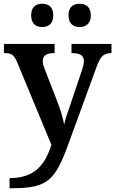

<svg xmlns="http://www.w3.org/2000/svg" viewBox="-20 -770 614 1023"><path d="M405 -626C435 -626 464 -642 464 -688C464 -735 435 -750 405 -750C372 -750 345 -735 345 -688C345 -642 372 -626 405 -626ZM205 -626C236 -626 264 -642 264 -688C264 -735 236 -750 205 -750C173 -750 146 -735 146 -688C146 -642 173 -626 205 -626ZM31 179V233H45C235 233 274 189 343 1L494 -412C515 -470 532 -486 570 -487H574V-536H361V-487H365C407 -486 427 -475 427 -444C427 -432 422 -411 417 -397L353 -207C342 -176 329 -141 322 -106C317 -136 300 -192 283 -235L217 -405C211 -420 208 -433 208 -445C208 -474 227 -487 268 -487H271V-536H1V-487H5C41 -487 55 -478 72 -437L254 2C221 103 169 179 31 179Z"/></svg>

Font: Noto Serif Devanagari SemiBold
Style: Regular
Weight: 600
Designer: Universal Thirst, Indian Type Foundry and the Monotype Design Team
Foundry: Monotype Imaging Inc.
Version: Version 2.004